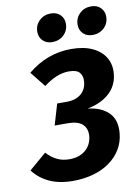

<svg xmlns="http://www.w3.org/2000/svg" viewBox="-130 -991 767 1073"><g transform="rotate(-10 254.0 -454.5)"><path d="M312 -710.8Q383.8 -710.8 432.6 -688Q481.4 -665.2 505.2 -625Q528.9 -584.7 523.7 -532.6Q520.5 -492.4 499.7 -458.8Q478.8 -425.3 440.5 -401.6Q402.3 -378 345.8 -366.7Q422.6 -358.4 464 -316.8Q505.3 -275.2 498.1 -200.3Q493.6 -150.6 469.3 -110.4Q445.1 -70.2 404.8 -41.5Q364.6 -12.8 311.5 2.2Q258.4 17.2 196.6 17.2Q118.6 17.2 62.8 -8.7Q7 -34.7 -28.7 -81.7L69.1 -165.5Q96.4 -135.8 127.2 -120.8Q158 -105.7 196.9 -105.7Q228.6 -105.7 252.2 -114.5Q275.8 -123.4 292.2 -138.4Q308.6 -153.5 317.4 -173Q326.3 -192.4 328.2 -214.1Q331.5 -256.6 305.6 -281.1Q279.8 -305.5 221.5 -305.5H148L183.3 -424.5H238.7Q263.5 -424.5 284 -431Q304.5 -437.6 319.3 -450.1Q334.1 -462.6 342.6 -480.1Q351.2 -497.6 352.5 -519.1Q355.8 -549.3 339.5 -569.6Q323.1 -589.8 278.6 -589.8Q243.4 -589.8 207.9 -575.4Q172.4 -561 134.7 -532.3L65.2 -619.6Q120.2 -664.9 181.7 -687.8Q243.2 -710.8 312 -710.8ZM217.1 -767Q183.7 -767 163.5 -787Q143.3 -807 143.3 -837.5Q143.3 -875.6 169.7 -900.9Q196.2 -926.2 234.9 -926.2Q268.3 -926.2 288.5 -906.1Q308.7 -886.1 308.7 -855.7Q308.7 -817.6 282.3 -792.3Q255.8 -767 217.1 -767ZM445.9 -767Q412.5 -767 392.3 -787Q372.1 -807 372.1 -837.5Q372.1 -875.6 398.5 -900.9Q425 -926.2 463.7 -926.2Q497.1 -926.2 517.3 -906.1Q537.5 -886.1 537.5 -855.7Q537.5 -817.6 511.1 -792.3Q484.6 -767 445.9 -767Z"/></g></svg>

Font: Fira Sans Variable
Style: Italic
Weight: 397
Italic angle: -8°
Designer: Carrois Corporate & Edenspiekermann AG
Foundry: Carrois Corporate GbR & Edenspiekermann AG
Version: Version 4.202